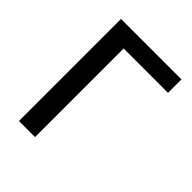

<svg xmlns="http://www.w3.org/2000/svg" viewBox="-205 -857 979 979"><g transform="rotate(45 284.0 -368.0)"><path d="M97 0H213V-639H533V-736H97Z"/></g></svg>

Font: Genne Gothic Medium
Style: Regular
Weight: 500
Designer: Ryoko NISHIZUKA (kana & ideographs); Paul D. Hunt (Latin, Greek & Cyrillic); Wenlong ZHANG (bopomofo); Sandoll Communica
Foundry: Adobe Systems Incorporated
Version: Version 1.004;PS 1.004;hotconv 16.6.51;makeotf.lib2.5.65220